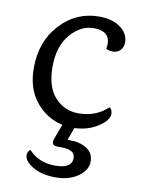

<svg xmlns="http://www.w3.org/2000/svg" viewBox="-86 -577 663 885"><g transform="rotate(10 245.5 -134.5)"><path d="M50 -231Q50 -356 124.5 -436.5Q199 -517 306 -517Q369 -517 406.5 -489Q444 -461 444 -421Q444 -397 430 -383Q416 -369 396 -369Q376 -369 363 -377Q366 -388 366 -399Q366 -460 291 -460Q230 -460 182 -404Q134 -348 134 -252.5Q134 -157 178.5 -109Q223 -61 288 -61Q371 -61 426 -114Q439 -103 439 -85Q439 -54 391.5 -23.5Q344 7 282 9L261 68H273Q320 68 351.5 88.5Q383 109 383 148.5Q383 188 341.5 218Q300 248 235.5 248Q171 248 129 223Q87 198 87 169Q87 154 100 143Q147 195 225 195Q303 195 303 146Q303 107 240 107H221Q196 107 196 88Q196 80 201 69L225 4Q149 -13 99.5 -74.5Q50 -136 50 -231Z"/></g></svg>

Font: Laila
Style: Regular
Weight: 400
Designer: Hitesh Malaviya
Foundry: Indian Type Foundry
Version: Version 1.302;PS 1.0;hotconv 1.0.78;makeotf.lib2.5.61930; tt